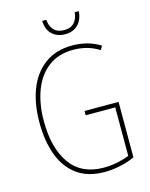

<svg xmlns="http://www.w3.org/2000/svg" viewBox="-133 -986 845 1080"><g transform="rotate(-15 290.0 -446.0)"><path d="M319 -351H517V-28Q476 -9 429.5 0.5Q383 10 341 10Q244 10 181 -35.5Q118 -81 87.5 -163Q57 -245 57 -354Q57 -463 89.5 -546.5Q122 -630 187 -677.5Q252 -725 347 -725Q389 -725 429 -715Q469 -705 509 -681L496 -658Q457 -682 420 -691Q383 -700 347 -700Q259 -700 200.5 -655.5Q142 -611 112.5 -533Q83 -455 83 -355Q83 -197 148 -106Q213 -15 342 -15Q383 -15 421.5 -23Q460 -31 491 -43V-326H319ZM433 -902Q430 -853 401.5 -824.5Q373 -796 326 -796Q281 -796 251.5 -823Q222 -850 220 -902H244Q246 -865 267 -842.5Q288 -820 327 -820Q366 -820 386.5 -843Q407 -866 409 -902Z"/></g></svg>

Font: Noto Sans Tamil Condensed Thin
Style: Regular
Weight: 100
Width: 3
Designer: Jelle Bosma - Monotype Design Team
Foundry: Monotype Imaging Inc.
Version: Version 2.004; ttfautohint (v1.8.4.7-5d5b)